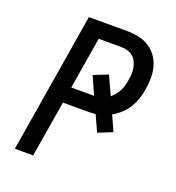

<svg xmlns="http://www.w3.org/2000/svg" viewBox="-133 -841 866 947"><g transform="rotate(20 300.0 -367.5)"><path d="M51 0 172 -735H371Q402 -735 432 -729Q462 -723 486.5 -708Q511 -693 528.5 -669.5Q546 -646 554 -617.5Q562 -589 562 -558Q562 -527 557 -496Q553 -471 544.5 -445.5Q536 -420 522 -397Q508 -374 487.5 -355Q467 -336 444 -323L480 -243L405 -213L367 -297Q356 -296 345.5 -295.5Q335 -295 325 -295H196L147 0ZM209 -379H329L287 -473L362 -503L407 -405Q418 -415 428 -427Q438 -439 445 -453Q452 -467 456 -481.5Q460 -496 462 -510Q465 -527 466 -544Q467 -561 463.5 -577Q460 -593 453 -607.5Q446 -622 433.5 -632Q421 -642 404.5 -646.5Q388 -651 371 -651H254Z"/></g></svg>

Font: Iosevka Custom Medium Oblique
Style: Regular
Weight: 500
Italic angle: -9°
Designer: Belleve Invis
Foundry: Belleve Invis
Version: Version 27.0.1